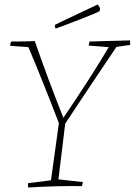

<svg xmlns="http://www.w3.org/2000/svg" viewBox="-20 -825 597 851"><path d="M226 -698Q226 -699 225.5 -701Q225 -703 224.5 -704.5Q224 -706 223.5 -707.5Q223 -709 223 -710L224 -715L254 -730L398 -798L412 -805Q419 -800 424 -786L421 -775Q413 -770 342 -742Q271 -714 226 -698ZM105 6Q104 2 104 -13L206 -26Q209 -47 241 -279Q175 -452 106 -616L25 -622Q25 -633 30 -641Q103 -641 134 -643Q198 -460 261 -303Q381 -479 462 -616L373 -623Q376 -639 377 -641Q504 -644 556 -646Q557 -640 557 -626L496 -617Q323 -360 269 -277Q256 -174 239 -30L347 -18Q347 -12 343 0Q241 -2 105 6Z"/></svg>

Font: Albura ExtraLight
Style: Italic
Weight: 156
Italic angle: -7°
Designer: Mercedes Jáuregui
Foundry: Omnibus-Type Team
Version: Version 1.000